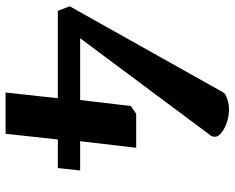

<svg xmlns="http://www.w3.org/2000/svg" viewBox="-96 -558 842 689"><g transform="rotate(90 324.5 -213.0)"><path d="M311.5 187.5 332 0H18.6L2 -42.5L311.5 -594.2Q315.4 -601.6 334.2 -607.9Q353 -614.3 372.1 -614.3Q396 -614.3 418.5 -606.7Q440.9 -599.1 455.6 -587.6Q470.2 -576.2 470.2 -564Q470.2 -554.7 466.3 -549.3L116.7 -80.1H338.4L359.9 -261.7L387.7 -281.2H509.8L486.3 -80.1H591.3L582.5 0H480L459.5 187.5Z"/></g></svg>

Font: Gelasio
Style: Italic
Weight: 400
Italic angle: -8.5°
Designer: Eben Sorkin
Foundry: Eben Sorkin
Version: Version 1.008